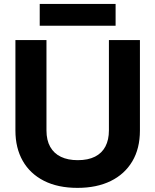

<svg xmlns="http://www.w3.org/2000/svg" viewBox="-20 -929 776 959"><path d="M367 9.4Q268.9 9.4 199.4 -26Q130 -61.4 93.5 -125.7Q57 -190 57 -277.1V-729H212.1V-277.6Q212.1 -228.6 230.9 -195.4Q249.7 -162.1 284.6 -145.6Q319.4 -129 368.4 -129Q420 -129 454.6 -146.6Q489.1 -164.1 506.6 -197.5Q524 -230.9 524 -277.6V-729H678.9V-277.1Q678.9 -187.1 640.8 -123.1Q602.7 -59 532.9 -24.8Q463 9.4 367 9.4ZM178.4 -800.6V-909.3H557.4V-800.6Z"/></svg>

Font: Mona Sans ExtraLight
Style: Regular
Weight: 200
Designer: Deni Anggara
Foundry: GitHub
Version: Version 2.000